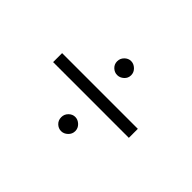

<svg xmlns="http://www.w3.org/2000/svg" viewBox="-73 -555 649 649"><g transform="rotate(45 251.5 -230.5)"><path d="M252 -398Q265 -398 275.5 -388Q286 -378 286 -364Q286 -350 275.5 -340.5Q265 -331 252 -331Q239 -331 229 -340.5Q219 -350 219 -364Q219 -378 229 -388Q239 -398 252 -398ZM430 -252V-209H68V-252ZM252 -131Q265 -131 275.5 -121Q286 -111 286 -97Q286 -83 275.5 -73Q265 -63 252 -63Q239 -63 229 -72.5Q219 -82 219 -97Q219 -111 229 -121Q239 -131 252 -131Z"/></g></svg>

Font: Josefin Sans Light
Style: Regular
Weight: 300
Designer: Santiago Orozco
Foundry: Typemade
Version: Version 2.000